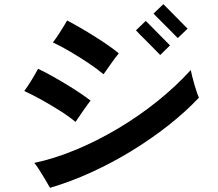

<svg xmlns="http://www.w3.org/2000/svg" viewBox="-20 -877 1040 918"><path d="M219 21Q212 8 197.5 -16.5Q183 -41 168 -64.5Q153 -88 144 -98Q242 -119 344 -161.5Q446 -204 545 -263Q644 -322 732.5 -393Q821 -464 892 -542Q894 -531 899 -511.5Q904 -492 910 -471Q916 -450 922 -433Q928 -416 931 -410Q867 -342 785 -277.5Q703 -213 610 -156Q517 -99 417.5 -53.5Q318 -8 219 21ZM341 -294Q310 -320 267.5 -347Q225 -374 180 -399Q135 -424 96 -442Q112 -463 130 -492.5Q148 -522 162 -548Q192 -534 227 -514.5Q262 -495 297.5 -473.5Q333 -452 363.5 -431.5Q394 -411 413 -396Q398 -377 377 -346.5Q356 -316 341 -294ZM475 -522Q444 -548 402 -576Q360 -604 316 -630Q272 -656 233 -674Q249 -695 267.5 -724Q286 -753 301 -779Q330 -764 364.5 -744Q399 -724 434 -702Q469 -680 499 -659Q529 -638 548 -622Q533 -604 511.5 -573.5Q490 -543 475 -522ZM746 -614Q743 -617 726 -634.5Q709 -652 687.5 -673.5Q666 -695 649 -712Q632 -729 630 -732L677 -777Q680 -774 697 -757Q714 -740 735 -718.5Q756 -697 773 -680Q790 -663 793 -660ZM830 -695Q828 -697 816 -709Q804 -721 788 -737.5Q772 -754 755.5 -770Q739 -786 727.5 -798Q716 -810 714 -812L761 -857Q764 -854 781 -837Q798 -820 819 -798.5Q840 -777 857 -760Q874 -743 877 -740Z"/></svg>

Font: Zen Kaku Gothic Antique
Style: Bold
Weight: 700
Designer: Yoshimichi Ohira
Foundry: Positype
Version: Version 1.001